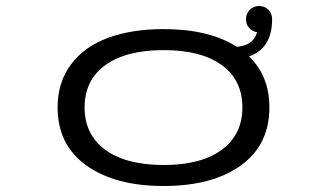

<svg xmlns="http://www.w3.org/2000/svg" viewBox="-20 -609 1090 640"><path d="M172 -251Q172 -334.5 216.5 -394Q261 -453.5 340 -482.8Q419 -512 525.5 -512Q677 -512 769.5 -453Q797 -455.5 813.5 -466.8Q830 -478 837 -501.5Q821 -504 810.5 -516Q800 -528 800 -545Q800 -563.5 812.5 -576.2Q825 -589 843.5 -589Q862.5 -589 874.8 -576.2Q887 -563.5 887 -545Q887 -447.5 810 -421Q878 -355.5 878 -251Q878 -126 782.8 -57.5Q687.5 11 525.5 11Q363.5 11 267.8 -57.5Q172 -126 172 -251ZM788 -251Q788 -342 719.2 -392Q650.5 -442 525.5 -442Q400.5 -442 331.2 -392Q262 -342 262 -251Q262 -160 331.2 -109.5Q400.5 -59 525.5 -59Q650.5 -59 719.2 -109.8Q788 -160.5 788 -251Z"/></svg>

Font: League Mono Extended Light
Style: Regular
Weight: 300
Width: 9
Designer: Tyler Finck
Foundry: The League of Moveable Type / Tyler Finck
Version: Version 2.210